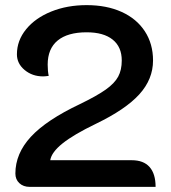

<svg xmlns="http://www.w3.org/2000/svg" viewBox="-20 -729 667 749"><path d="M40 -52Q40 -130 100.5 -195.5Q161 -261 292 -323Q358 -355 392.5 -379.5Q427 -404 441 -430Q455 -456 455 -493Q455 -546 419.5 -574.5Q384 -603 318 -603Q244 -603 205 -571Q166 -539 166 -477Q166 -452 170 -433Q156 -431 148 -431Q106 -431 76 -456Q46 -481 46 -517Q46 -571 82 -615Q118 -659 180 -684Q242 -709 318 -709Q396 -709 454.5 -682.5Q513 -656 545 -607Q577 -558 577 -493Q577 -420 523.5 -361Q470 -302 354 -246Q267 -204 224 -169.5Q181 -135 176 -104H494Q540 -104 563.5 -77.5Q587 -51 587 0H96Q71 0 55.5 -14.5Q40 -29 40 -52Z"/></svg>

Font: K2D SemiBold
Style: Regular
Weight: 600
Designer: Katatrad Aksorn Co.,Ltd.
Foundry: Cadson Demak Co.,Ltd.
Version: Version 1.000; ttfautohint (v1.6)